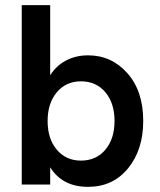

<svg xmlns="http://www.w3.org/2000/svg" viewBox="-20 -717 620 746"><path d="M322 9Q222.5 9 175 -67V0H64.5V-697H175V-424.5Q198.5 -462 236.8 -482Q275 -502 322 -502Q413.5 -502 475 -432.5Q536.5 -363 536.5 -247Q536.5 -135.5 477.8 -63.2Q419 9 322 9ZM165 -247Q165 -177.5 200.8 -135.2Q236.5 -93 294.5 -93Q353.5 -93 389.2 -135.2Q425 -177.5 425 -247Q425 -316.5 389.2 -358.8Q353.5 -401 294.5 -401Q236.5 -401 200.8 -358.5Q165 -316 165 -247Z"/></svg>

Font: HK Grotesk SemiBold
Style: Regular
Weight: 600
Designer: Alfredo Marco Pradil
Foundry: Hanken Design Co.
Version: Version 3.001;FEAKit 1.0